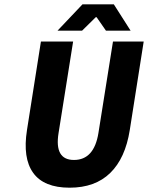

<svg xmlns="http://www.w3.org/2000/svg" viewBox="-20 -850 680 882"><path d="M244.1 -709 358.9 -830.1H502.9L580.1 -709H466.8L423.8 -771H419.9L356.9 -709ZM299.8 12.2Q181.6 12.2 132.6 -55.7Q83.5 -123.5 104 -252.9L168 -659.2H315.9L249 -238.8Q229 -115.2 319.8 -115.2Q412.1 -115.2 432.1 -238.8L499 -659.2H640.1L576.2 -252.9Q555.7 -123 486.3 -55.4Q417 12.2 299.8 12.2Z"/></svg>

Font: Office Code Pro D Bold Italic
Style: Regular
Weight: 700
Italic angle: -9°
Designer: Nathan Rutzky & Paul D. Hunt
Foundry: Adobe Systems Incorporated
Version: Version 1.004;PS 001.004;hotconv 1.0.70;makeotf.lib2.5.58329